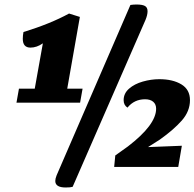

<svg xmlns="http://www.w3.org/2000/svg" viewBox="-20 -740 862 851"><path d="M53 -285 64 -347H134L170 -548Q143 -529 115 -529Q81 -529 81 -568Q81 -582 84 -598Q204 -635 286 -680L334 -665L278 -347H346L335 -285ZM271 91Q225 91 225 62Q225 52 231 37L558 -718Q572 -720 585 -720Q611 -720 622.5 -713.5Q634 -707 634 -690Q634 -674 625 -652L302 88Q293 91 271 91ZM822 -296Q822 -247 786 -206Q750 -165 688 -121Q682 -117 636 -88L786 -94L770 0H486L491 -51L547 -91Q672 -187 672 -258Q672 -278 659 -289Q646 -300 623 -300Q575 -300 545 -263Q528 -274 528 -296Q528 -326 552 -347Q576 -368 613 -378.5Q650 -389 686 -389Q746 -389 784 -366Q822 -343 822 -296Z"/></svg>

Font: Sansita ExtraBold Italic
Style: Regular
Weight: 800
Italic angle: -11°
Designer: Pablo Cosgaya
Foundry: Omnibus-Type
Version: Version 1.006